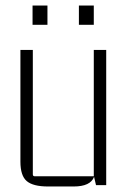

<svg xmlns="http://www.w3.org/2000/svg" viewBox="-20 -671 465 696"><path d="M152 -581H98V-651H152ZM320 -581H266V-651H320ZM247 5H154Q100 5 77 -14.5Q54 -34 54 -85V-490H99V-39Q99 -32 106 -32H320V-490H365V0H328L321 -30Q308 5 247 5Z"/></svg>

Font: Gemunu Libre ExtraLight
Style: Regular
Weight: 200
Designer: Puspanada Ekanayake, Sola Matas, Pathum Egodawatta, Kosala Senevirathne
Foundry: mooniak
Version: Version 1.100